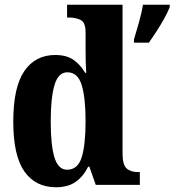

<svg xmlns="http://www.w3.org/2000/svg" viewBox="-20 -780 736 810"><path d="M216 10Q130 10 83 -56.5Q36 -123 36 -267Q36 -412 82.5 -480Q129 -548 213 -548Q262 -548 291.5 -526.5Q321 -505 339 -473H344Q342 -497 341.5 -527.5Q341 -558 341 -586V-644Q341 -685 320.5 -695.5Q300 -706 271 -706H263V-760H497V-132Q497 -85 514 -69.5Q531 -54 563 -54H570V0H384L357 -77H352Q332 -36 299.5 -13Q267 10 216 10ZM263 -64Q308 -64 324.5 -116Q341 -168 341 -269Q341 -368 324.5 -421.5Q308 -475 264 -475Q226 -475 210 -421.5Q194 -368 194 -268Q194 -166 210 -115Q226 -64 263 -64ZM545 -613Q554 -643 566 -685Q578 -727 583 -760H696V-750Q688 -729 673 -702Q658 -675 640.5 -648Q623 -621 608 -600H545Z"/></svg>

Font: Noto Serif Tamil Condensed ExtraBold
Style: Regular
Weight: 800
Width: 3
Designer: Indian Type Foundry, Tom Grace, and the Monotype Design Team
Foundry: Monotype Imaging Inc.
Version: Version 2.004; ttfautohint (v1.8.4.7-5d5b)